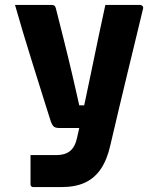

<svg xmlns="http://www.w3.org/2000/svg" viewBox="-20 -560 640 780"><path d="M549 -540Q554 -540 558.5 -536Q563 -532 561 -524Q544 -453 528.5 -389.5Q513 -326 497.5 -261.5Q482 -197 465 -126Q448 -55 428 31Q415 89 389.5 126.5Q364 164 325 182Q286 200 229 200Q215 200 196.5 200Q178 200 160.5 200Q143 200 130.5 200Q118 200 115 200Q110 200 107 197Q104 194 104 189V70H124Q146 70 167 70Q188 70 210 70Q244 70 264.5 53.5Q285 37 293 0Q299 -25 308.5 -69Q318 -113 330 -169.5Q342 -226 355 -289Q368 -352 381.5 -416.5Q395 -481 408 -540Q424 -540 441 -540Q458 -540 475.5 -540Q493 -540 511.5 -540Q530 -540 549 -540ZM187 -540Q197 -540 201 -537Q205 -534 207 -526Q226 -452 238 -403Q250 -354 258.5 -320Q267 -286 273 -259Q279 -232 286 -202.5Q293 -173 302 -132H367L343 -40H221Q212 -40 205.5 -42Q199 -44 195 -49.5Q191 -55 187 -65Q183 -77 172 -112Q161 -147 145 -198Q129 -249 110.5 -308Q92 -367 74 -427Q56 -487 41 -540Q58 -540 76 -540Q94 -540 112 -540Q130 -540 149 -540Q168 -540 187 -540Z"/></svg>

Font: Recursive ExtraBold
Style: Regular
Weight: 800
Version: Version 1.085